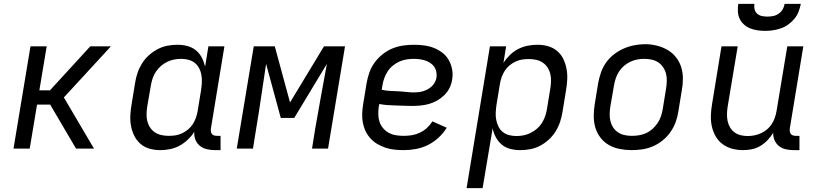

<svg xmlns="http://www.w3.org/2000/svg" viewBox="-20 -770 4240 995"><path d="M50 0 138 -530H222L184 -302H239L448 -530H555L311 -265L467 0H374L240 -228H172L134 0Z M810 8Q810 8 810 8Q810 8 810 8Q782 8 755 0.5Q728 -7 708 -24.5Q688 -42 676 -66Q664 -90 659 -117Q654 -144 655.5 -172.5Q657 -201 662 -230L680 -340Q684 -366 692.5 -391.5Q701 -417 715.5 -440.5Q730 -464 751 -483Q772 -502 796.5 -515Q821 -528 847 -533Q873 -538 899 -538Q926 -538 951 -531.5Q976 -525 995 -509.5Q1014 -494 1025.5 -472Q1037 -450 1043 -425L1060 -530H1143L1073 -104Q1072 -96 1073 -88.5Q1074 -81 1078.5 -75.5Q1083 -70 1090 -68Q1097 -66 1105 -66H1123V8H1093Q1072 8 1051.5 3Q1031 -2 1015.5 -14.5Q1000 -27 992.5 -46.5Q985 -66 987 -87Q973 -65 953 -46Q933 -27 909.5 -14.5Q886 -2 860.5 3Q835 8 810 8ZM854 -66Q872 -66 889 -68.5Q906 -71 923 -79Q940 -87 954.5 -99Q969 -111 979 -126.5Q989 -142 995 -159Q1001 -176 1004 -193L1022 -303Q1025 -323 1026 -342.5Q1027 -362 1024 -380.5Q1021 -399 1012.5 -415.5Q1004 -432 990 -443.5Q976 -455 957.5 -460Q939 -465 920 -465Q901 -465 882.5 -461.5Q864 -458 846.5 -449.5Q829 -441 814 -428Q799 -415 788 -398.5Q777 -382 771 -364Q765 -346 762 -328L743 -218Q740 -199 739.5 -179.5Q739 -160 743.5 -142Q748 -124 758 -109Q768 -94 783 -84Q798 -74 816.5 -70Q835 -66 854 -66Z M1207 0 1295 -530H1404L1483 -239L1659 -530H1768L1680 0H1597L1614 -106Q1628 -189 1643.5 -272Q1659 -355 1674 -439L1505 -159H1435L1359 -439Q1346 -355 1334 -272Q1322 -189 1308 -106L1291 0Z M2073 8Q2049 8 2024.5 5.5Q2000 3 1978 -4.5Q1956 -12 1936 -23.5Q1916 -35 1900.5 -52Q1885 -69 1875 -89.5Q1865 -110 1860.5 -133.5Q1856 -157 1857 -181Q1858 -205 1862 -230L1880 -340Q1885 -368 1894.5 -395Q1904 -422 1921.5 -446Q1939 -470 1963 -489Q1987 -508 2014 -519Q2041 -530 2069 -534Q2097 -538 2125 -538Q2152 -538 2178.5 -534.5Q2205 -531 2229 -521.5Q2253 -512 2273 -496.5Q2293 -481 2305.5 -459Q2318 -437 2323 -410.5Q2328 -384 2323 -357Q2320 -335 2309.5 -314Q2299 -293 2282 -276.5Q2265 -260 2244.5 -248.5Q2224 -237 2202 -231Q2180 -225 2158 -223Q2136 -221 2114 -221Q2093 -221 2071.5 -222Q2050 -223 2029 -223.5Q2008 -224 1987 -225.5Q1966 -227 1946 -231L1943 -218Q1940 -197 1940.5 -176.5Q1941 -156 1947 -138Q1953 -120 1966 -105Q1979 -90 1996 -81Q2013 -72 2033 -69Q2053 -66 2073 -66Q2094 -66 2115 -69.5Q2136 -73 2156 -82.5Q2176 -92 2192.5 -107Q2209 -122 2221 -141L2295 -108Q2278 -80 2252.5 -56.5Q2227 -33 2197.5 -18.5Q2168 -4 2136 2Q2104 8 2073 8ZM2126 -291Q2138 -291 2150.5 -292.5Q2163 -294 2175 -298Q2187 -302 2198.5 -308.5Q2210 -315 2219 -324Q2228 -333 2234 -344.5Q2240 -356 2242 -368Q2244 -383 2241 -398Q2238 -413 2230 -424.5Q2222 -436 2209.5 -444Q2197 -452 2183.5 -456.5Q2170 -461 2155 -463Q2140 -465 2125 -465Q2106 -465 2087 -462Q2068 -459 2050 -451Q2032 -443 2016 -430Q2000 -417 1989 -400Q1978 -383 1971.5 -365Q1965 -347 1962 -328L1958 -305Q1978 -300 1999 -299Q2020 -298 2041.5 -297Q2063 -296 2084 -293.5Q2105 -291 2126 -291Z M2398 205 2519 -530H2603L2589 -444Q2603 -466 2622.5 -485Q2642 -504 2665.5 -516Q2689 -528 2714.5 -533Q2740 -538 2765 -538Q2765 -538 2765 -538Q2765 -538 2765 -538Q2794 -538 2820.5 -530.5Q2847 -523 2867.5 -505.5Q2888 -488 2899.5 -464Q2911 -440 2916 -413Q2921 -386 2919.5 -357.5Q2918 -329 2913 -300L2895 -190Q2891 -164 2882.5 -138.5Q2874 -113 2859.5 -89.5Q2845 -66 2824.5 -47Q2804 -28 2779.5 -15Q2755 -2 2728.5 3Q2702 8 2676 8Q2649 8 2624 1.5Q2599 -5 2580.5 -20.5Q2562 -36 2550 -58Q2538 -80 2533 -105L2481 205ZM2656 -65Q2674 -65 2692.5 -68.5Q2711 -72 2728.5 -80.5Q2746 -89 2761.5 -102Q2777 -115 2787.5 -131.5Q2798 -148 2804.5 -166Q2811 -184 2814 -202L2832 -312Q2835 -331 2835.5 -350.5Q2836 -370 2831.5 -388Q2827 -406 2817 -421Q2807 -436 2792 -446Q2777 -456 2758.5 -460Q2740 -464 2721 -464Q2704 -464 2686.5 -461.5Q2669 -459 2652 -451Q2635 -443 2620.5 -431Q2606 -419 2596 -403.5Q2586 -388 2580 -371Q2574 -354 2571 -337L2553 -227Q2550 -207 2549 -187.5Q2548 -168 2551.5 -149.5Q2555 -131 2563 -114.5Q2571 -98 2585 -86.5Q2599 -75 2617.5 -70Q2636 -65 2656 -65Z M3253 8Q3222 8 3191.5 2Q3161 -4 3135.5 -18.5Q3110 -33 3092 -56.5Q3074 -80 3065.5 -108Q3057 -136 3057 -167.5Q3057 -199 3062 -230L3080 -340Q3085 -367 3094.5 -394.5Q3104 -422 3121 -446Q3138 -470 3162 -488.5Q3186 -507 3212.5 -518.5Q3239 -530 3267 -535.5Q3295 -541 3323 -541Q3354 -541 3384 -533.5Q3414 -526 3439 -511.5Q3464 -497 3482.5 -474Q3501 -451 3510 -422.5Q3519 -394 3519 -362.5Q3519 -331 3513 -300L3495 -190Q3491 -163 3481 -136Q3471 -109 3454 -85Q3437 -61 3413.5 -42Q3390 -23 3363 -11.5Q3336 0 3308 4Q3280 8 3253 8ZM3254 -66Q3273 -66 3291.5 -69Q3310 -72 3328 -80Q3346 -88 3361 -101.5Q3376 -115 3387 -131Q3398 -147 3404.5 -165.5Q3411 -184 3414 -202L3432 -312Q3435 -332 3435.5 -351Q3436 -370 3431.5 -388Q3427 -406 3416.5 -421.5Q3406 -437 3391 -447Q3376 -457 3357 -461Q3338 -465 3319 -465Q3300 -465 3281.5 -461.5Q3263 -458 3245.5 -449.5Q3228 -441 3213 -428Q3198 -415 3187.5 -398.5Q3177 -382 3171 -364Q3165 -346 3162 -328L3143 -218Q3140 -199 3139.5 -179.5Q3139 -160 3143.5 -142Q3148 -124 3158 -109Q3168 -94 3183 -84Q3198 -74 3216.5 -70Q3235 -66 3254 -66Z M3830 8Q3801 8 3773.5 0.5Q3746 -7 3724 -23.5Q3702 -40 3688.5 -64Q3675 -88 3669 -115Q3663 -142 3664 -171.5Q3665 -201 3670 -230L3719 -530H3803L3751 -218Q3748 -199 3747.5 -180Q3747 -161 3750.5 -143.5Q3754 -126 3763 -110.5Q3772 -95 3786 -84.5Q3800 -74 3818 -69.5Q3836 -65 3855 -65Q3872 -65 3889.5 -68.5Q3907 -72 3923.5 -79.5Q3940 -87 3954.5 -99Q3969 -111 3979 -126.5Q3989 -142 3995 -159Q4001 -176 4004 -193L4060 -530H4143L4073 -104Q4072 -96 4073 -88.5Q4074 -81 4078.5 -75.5Q4083 -70 4090 -68Q4097 -66 4105 -66H4123V8H4093Q4072 8 4052 3.5Q4032 -1 4017 -13Q4002 -25 3994 -43.5Q3986 -62 3987 -82Q3975 -62 3958 -44Q3941 -26 3920 -13.5Q3899 -1 3876 3.5Q3853 8 3830 8ZM3945 -610Q3925 -610 3905 -613Q3885 -616 3867.5 -623Q3850 -630 3835.5 -643Q3821 -656 3813 -673Q3805 -690 3804 -710Q3803 -730 3806 -750H3890Q3887 -736 3890.5 -722Q3894 -708 3904 -699Q3914 -690 3928 -687Q3942 -684 3957 -684Q3972 -684 3987 -687Q4002 -690 4015 -699Q4028 -708 4036 -721.5Q4044 -735 4046 -750H4130Q4126 -729 4118.5 -709.5Q4111 -690 4097 -673Q4083 -656 4065 -643Q4047 -630 4026.5 -623Q4006 -616 3985.5 -613Q3965 -610 3945 -610Z"/></svg>

Font: Iosevka Curly Extended
Style: Italic
Weight: 400
Width: 7
Italic angle: -9°
Monospace: yes
Designer: Belleve Invis
Foundry: Belleve Invis
Version: Version 11.1.0; ttfautohint (v1.8.3)